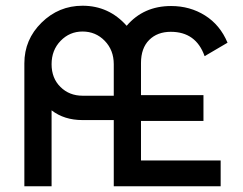

<svg xmlns="http://www.w3.org/2000/svg" viewBox="-20 -650 849 670"><path d="M690 -228H472V-90H750V0H377V-231H268Q204 -231 160 -265V0H65V-429Q65 -512 125 -571Q185 -630 268 -630Q360 -630 422 -560Q481 -629 577 -629Q643 -629 695.5 -596Q748 -563 774 -501L694 -454Q664 -539 576 -539Q529 -539 500.5 -510.5Q472 -482 472 -430V-318H690ZM268 -316H377V-426Q377 -475 345.5 -507.5Q314 -540 268 -540Q223 -540 191.5 -507.5Q160 -475 160 -426Q160 -377 191 -346.5Q222 -316 268 -316Z"/></svg>

Font: Gulax
Style: Regular
Weight: 400
Designer: Morgan Gilbert
Foundry: VTF
Version: Version 1.001;hotconv 1.0.109;makeotfexe 2.5.65596